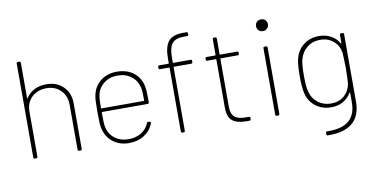

<svg xmlns="http://www.w3.org/2000/svg" viewBox="-82 -935 2682 1370"><g transform="rotate(-10 1259.0 -250.0)"><path d="M96 -10V-690Q96 -700 106 -700H116Q126 -700 126 -690V-435Q126 -432 127.5 -431.5Q129 -431 130 -433Q152 -469 190 -488.5Q228 -508 279 -508Q353 -508 400 -461.5Q447 -415 447 -340V-10Q447 0 437 0H427Q417 0 417 -10V-335Q417 -399 377 -439.5Q337 -480 275 -480Q208 -480 167 -440.5Q126 -401 126 -337V-10Q126 0 116 0H106Q96 0 96 -10Z M612 -122Q606 -144 604.5 -170.5Q603 -197 603 -252Q603 -303 604.5 -329Q606 -355 611 -376Q625 -437 673 -473Q721 -509 789 -509Q861 -509 909.5 -471.5Q958 -434 970 -371Q976 -345 976 -280V-255Q976 -244 966 -244H637Q633 -244 633 -240Q633 -158 638 -138Q648 -84 689 -52Q730 -20 790 -20Q843 -20 882 -44.5Q921 -69 938 -111Q941 -120 950 -118L958 -116Q968 -113 965 -104Q946 -53 899 -22.5Q852 8 789 8Q722 8 675 -27Q628 -62 612 -122ZM637 -270H942Q946 -270 946 -274Q946 -340 941 -363Q930 -417 889 -449Q848 -481 789 -481Q730 -481 689 -448.5Q648 -416 638 -364Q633 -339 633 -274Q633 -270 637 -270Z M1165 -10V-469Q1165 -473 1161 -473H1096Q1086 -473 1086 -483V-491Q1086 -501 1096 -501H1161Q1165 -501 1165 -505V-539Q1165 -623 1196 -661.5Q1227 -700 1304 -700H1327Q1337 -700 1337 -690V-682Q1337 -672 1327 -672H1305Q1242 -672 1218 -641Q1194 -610 1194 -538V-505Q1194 -501 1198 -501H1322Q1332 -501 1332 -491V-483Q1332 -473 1322 -473H1198Q1194 -473 1194 -469V-10Q1194 0 1184 0H1175Q1165 0 1165 -10Z M1504 -124V-470Q1504 -474 1500 -474H1439Q1429 -474 1429 -484V-491Q1429 -501 1439 -501H1500Q1504 -501 1504 -505V-618Q1504 -628 1514 -628H1523Q1533 -628 1533 -618V-505Q1533 -501 1537 -501H1659Q1669 -501 1669 -491V-484Q1669 -474 1659 -474H1537Q1533 -474 1533 -470V-127Q1533 -72 1558 -50Q1583 -28 1641 -28H1661Q1671 -28 1671 -18V-10Q1671 0 1661 0H1639Q1570 0 1537 -27.5Q1504 -55 1504 -124Z M1849 -11V-492Q1849 -502 1859 -502H1869Q1879 -502 1879 -492V-11Q1879 -1 1869 -1H1859Q1849 -1 1849 -11ZM1867 -698Q1886 -698 1898 -686Q1910 -674 1910 -656Q1910 -637 1897.5 -625Q1885 -613 1867 -613Q1848 -613 1836 -625Q1824 -637 1824 -656Q1824 -674 1836 -686Q1848 -698 1867 -698Z M2194 200Q2184 200 2184 190V181Q2184 171 2195 171H2200Q2303 172 2353 128.5Q2403 85 2403 -3V-70Q2403 -77 2398 -72Q2376 -35 2339 -14Q2302 7 2254 7Q2188 7 2141.5 -28.5Q2095 -64 2080 -124Q2069 -166 2069 -249Q2069 -336 2080 -378Q2095 -437 2141.5 -473Q2188 -509 2253 -509Q2301 -509 2339 -488.5Q2377 -468 2398 -431Q2403 -426 2403 -433V-491Q2403 -501 2413 -501H2423Q2433 -501 2433 -491V-3Q2433 99 2374 150Q2315 201 2199 200ZM2108 -138Q2119 -86 2159.5 -53Q2200 -20 2257 -20Q2315 -20 2352.5 -53Q2390 -86 2399 -138Q2400 -155 2401.5 -187.5Q2403 -220 2403 -250Q2403 -280 2401.5 -312.5Q2400 -345 2399 -363Q2391 -415 2352.5 -448Q2314 -481 2257 -481Q2201 -481 2161 -448.5Q2121 -416 2108 -363Q2099 -327 2099 -252Q2099 -170 2108 -138Z"/></g></svg>

Font: Barlow GEO Thin
Style: Regular
Weight: 100
Designer: Jeremy Tribby
Foundry: Tribby Type
Version: Version 1.408